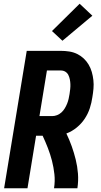

<svg xmlns="http://www.w3.org/2000/svg" viewBox="-20 -1007 540 1027"><path d="M2 0 123 -735H305Q328 -735 350.5 -731.5Q373 -728 392.5 -718.5Q412 -709 427.5 -694.5Q443 -680 454 -661.5Q465 -643 471 -622Q477 -601 479.5 -578.5Q482 -556 480 -533Q478 -510 474 -487Q470 -458 460.5 -428.5Q451 -399 433.5 -372.5Q416 -346 390.5 -325Q365 -304 335 -293Q351 -260 363.5 -225Q376 -190 385 -153.5Q394 -117 397 -78.5Q400 -40 394 0H269Q275 -38 271 -75Q267 -112 258 -147Q249 -182 236 -215.5Q223 -249 208 -281H173L127 0ZM191 -386H259Q272 -386 285 -391Q298 -396 308.5 -405.5Q319 -415 326.5 -427.5Q334 -440 339 -452.5Q344 -465 347 -478Q350 -491 352 -504Q354 -517 355.5 -530.5Q357 -544 356.5 -557Q356 -570 353.5 -582.5Q351 -595 345.5 -606Q340 -617 329.5 -623.5Q319 -630 305 -630H231ZM314 -789 258 -841 406 -987 474 -923Z"/></svg>

Font: Iosevka Curly Extrabold
Style: Italic
Weight: 800
Italic angle: -9°
Monospace: yes
Designer: Belleve Invis
Foundry: Belleve Invis
Version: Version 22.1.2; ttfautohint (v1.8.4)